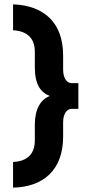

<svg xmlns="http://www.w3.org/2000/svg" viewBox="-20 -732 420 882"><path d="M40 130C179 127 270 49 270 -104V-170C270 -207 285 -232 310 -232H340V-350H310C285 -350 270 -376 270 -412V-477C270 -631 179 -707 40 -712V-593C107 -589 140 -555 140 -494V-422C140 -344 167 -307 209 -291C166 -275 140 -230 140 -159V-87C140 -26 107 9 40 12Z"/></svg>

Font: Overpass ExtraBold
Style: Regular
Weight: 800
Designer: Delve Withrington, Thomas Jockin
Foundry: Delve Fonts
Version: Version 3.000;DELV;Overpass